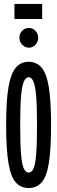

<svg xmlns="http://www.w3.org/2000/svg" viewBox="-20 -939 290 970"><path d="M125 11Q86 11 60.5 -16.5Q35 -44 23 -113.5Q11 -183 11 -308Q11 -430 23 -499.5Q35 -569 60.5 -598Q86 -627 125 -627Q164 -627 189.5 -598Q215 -569 226.5 -499.5Q238 -430 238 -308Q238 -183 226.5 -113.5Q215 -44 189.5 -16.5Q164 11 125 11ZM125 -67Q139 -67 148.5 -86Q158 -105 162.5 -157Q167 -209 167 -308Q167 -403 162.5 -455Q158 -507 148.5 -528Q139 -549 125 -549Q111 -549 101 -528Q91 -507 86.5 -455Q82 -403 82 -308Q82 -209 86.5 -157Q91 -105 101 -86Q111 -67 125 -67ZM126 -698Q107 -698 92.5 -713Q78 -728 78 -748Q78 -769 92 -783.5Q106 -798 126 -798Q145 -798 159 -783.5Q173 -769 173 -748Q173 -728 159 -713Q145 -698 126 -698ZM53 -843V-919H193V-843Z"/></svg>

Font: Inconsolata UltraCondensed Bold
Style: Regular
Weight: 700
Width: 1
Monospace: yes
Designer: Raph Levien, Cyreal, Brenton Simpson
Foundry: Raph Levien, Cyreal, Google
Version: Version 3.001; ttfautohint (v1.8.2.53-6de2)